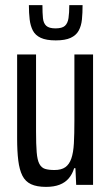

<svg xmlns="http://www.w3.org/2000/svg" viewBox="-20 -723 435 751"><path d="M160 8Q124 8 101.5 -2.5Q79 -13 67.5 -36Q56 -59 51.5 -95Q47 -131 47 -182V-510H121V-209Q121 -158 123.5 -127.5Q126 -97 134 -82Q142 -67 156 -62.5Q170 -58 193 -58Q220 -58 235.5 -69Q251 -80 259 -103Q267 -126 269 -162.5Q271 -199 271 -250V-510H344V0H278L275 -65H270Q263 -42 249 -25.5Q235 -9 213 -0.5Q191 8 160 8ZM198 -565Q161 -565 139.5 -575Q118 -585 108.5 -603.5Q99 -622 96 -647Q93 -672 93 -703H146Q146 -672 148 -652Q150 -632 161 -622Q172 -612 197 -612Q223 -612 234 -622Q245 -632 248 -652.5Q251 -673 251 -703H303Q303 -672 300.5 -647Q298 -622 288 -603.5Q278 -585 256.5 -575Q235 -565 198 -565Z"/></svg>

Font: Saira ExtraCondensed Medium
Style: Regular
Weight: 500
Width: 2
Designer: Hector Gatti with collaboration of the Omnibus-Type team
Foundry: Omnibus-Type
Version: Version 1.101